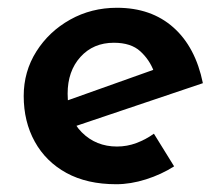

<svg xmlns="http://www.w3.org/2000/svg" viewBox="-20 -463 574 494"><path d="M279 11Q204 11 151 -18Q98 -47 69.5 -98.5Q41 -150 41 -216Q41 -279 73.5 -330.5Q106 -382 160.5 -412.5Q215 -443 281 -443Q369 -443 426 -392.5Q483 -342 502 -249L161 -134L135 -198L399 -292L376 -279Q365 -309 341 -331Q317 -353 273 -353Q220 -353 187 -316.5Q154 -280 154 -222Q154 -159 190.5 -122.5Q227 -86 281 -86Q307 -86 331 -95Q355 -104 376 -119L428 -35Q395 -14 355.5 -1.5Q316 11 279 11Z"/></svg>

Font: Reem Kufi Fun Medium
Style: Regular
Weight: 500
Designer: Khaled Hosny
Version: Version 1.005